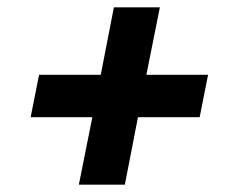

<svg xmlns="http://www.w3.org/2000/svg" viewBox="-20 -569 640 526"><path d="M322 -63H196L233 -248H64L87 -364H256L292 -549H418L381 -364H550L527 -248H358Z"/></svg>

Font: Aneliza
Style: Bold Italic
Weight: 700
Italic angle: -11.31°
Designer: Mike Abbink, Paul van der Laan, Pieter van Rosmalen
Foundry: Bold Monday
Version: Version 3.0